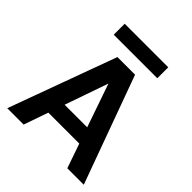

<svg xmlns="http://www.w3.org/2000/svg" viewBox="-234 -1027 1178 1178"><g transform="rotate(45 355.0 -438.0)"><path d="M23 0 279 -700H432L687 0H544L355 -546L165 0ZM136 -159 172 -264H528L563 -159ZM166 -781V-876H544V-781Z"/></g></svg>

Font: DM Sans 12pt
Style: Bold
Weight: 700
Version: Version 4.004;gftools[0.9.30]